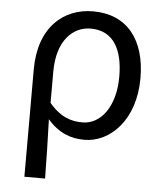

<svg xmlns="http://www.w3.org/2000/svg" viewBox="-53 -604 720 850"><g transform="rotate(5 306.5 -179.0)"><path d="M87 199H179C178 103 176 34 173 -64C223 -6 278 13 337 13C451 13 561 -94 561 -280C561 -451 478 -557 327 -557C195 -557 87 -465 87 -278ZM322 -63C274 -63 225 -76 174 -137V-276C174 -413 243 -480 323 -480C424 -480 467 -399 467 -279C467 -144 402 -63 322 -63Z"/></g></svg>

Font: Noto Sans JP
Style: Regular
Weight: 400
Designer: Ryoko NISHIZUKA  (kana, bopomofo & ideographs); Paul D. Hunt (Latin, Greek & Cyrillic); Sandoll Communications , Soo-you
Foundry: Adobe
Version: Version 2.002;hotconv 1.0.116;makeotfexe 2.5.65601